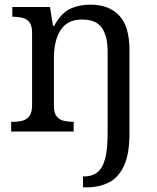

<svg xmlns="http://www.w3.org/2000/svg" viewBox="-20 -566 675 826"><path d="M337 240V193H343Q375 193 397.5 176.5Q420 160 431.5 119.5Q443 79 443 9V-345Q443 -410 418.5 -446Q394 -482 333 -482Q288 -482 261.5 -459.5Q235 -437 223.5 -400Q212 -363 212 -320V-109Q212 -80 223.5 -65.5Q235 -51 253.5 -46.5Q272 -42 294 -42H297V0H28V-42H36Q59 -42 77.5 -47Q96 -52 107 -67.5Q118 -83 118 -114V-426Q118 -456 106.5 -470.5Q95 -485 76.5 -489.5Q58 -494 36 -494H33V-536H195L208 -455H213Q244 -511 282.5 -528.5Q321 -546 369 -546Q448 -546 492.5 -499.5Q537 -453 537 -350V8Q537 97 513 148Q489 199 447.5 219.5Q406 240 352 240Z"/></svg>

Font: Noto Serif Gurmukhi
Style: Regular
Weight: 400
Designer: Vaibhav Singh and the Monotype Design Team
Foundry: Monotype Imaging Inc.
Version: Version 2.003